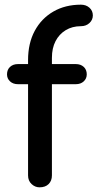

<svg xmlns="http://www.w3.org/2000/svg" viewBox="-20 -801 417 821"><path d="M149 0Q130 0 115 -14Q100 -28 100 -51V-544Q100 -616 128.5 -669Q157 -722 208 -751.5Q259 -781 326 -781Q348 -781 362.5 -768Q377 -755 377 -735Q377 -716 362.5 -702.5Q348 -689 326 -689Q289 -689 261 -672Q233 -655 217.5 -625Q202 -595 202 -554V-51Q202 -28 188 -14Q174 0 149 0ZM57 -441Q36 -441 23 -453Q10 -465 10 -483Q10 -503 23 -515Q36 -527 57 -527H304Q325 -527 338 -515Q351 -503 351 -483Q351 -465 338 -453Q325 -441 304 -441Z"/></svg>

Font: Comfortaa
Style: Bold
Weight: 700
Designer: Johan Aakerlund
Foundry: Johan Aakerlund
Version: Version 3.104; ttfautohint (v1.8.1.43-b0c9)